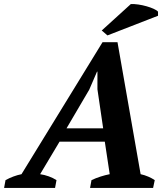

<svg xmlns="http://www.w3.org/2000/svg" viewBox="-64 -918 808 938"><path d="M205 0H-44L-37 -38Q-19 -48 1 -55.5Q21 -63 41 -67L437 -712H510L623 -67Q642 -63 660.5 -55Q679 -47 692 -38L684 0H376L383 -38Q404 -48 427.5 -55.5Q451 -63 472 -67L448 -226H227L132 -67Q153 -64 174 -56.5Q195 -49 212 -38ZM261 -291H440L412 -482V-568H410L372 -480ZM575 -898Q591 -899 611.5 -896Q632 -893 651.5 -887.5Q671 -882 686.5 -875Q702 -868 708 -861V-841L461 -745L433 -769Z"/></svg>

Font: PT Serif
Style: Bold Italic
Weight: 700
Italic angle: -12°
Designer: A.Korolkova, O.Umpeleva, V.Yefimov
Foundry: ParaType Ltd
Version: Version 1.000W OFL